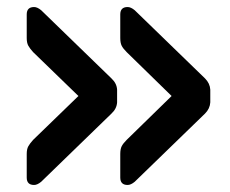

<svg xmlns="http://www.w3.org/2000/svg" viewBox="-20 -602 655 546"><path d="M343 -76Q322 -76 322 -97V-164Q322 -178 326 -186Q330 -194 340 -204L468 -329L340 -454Q330 -464 326 -472Q322 -480 322 -494V-561Q322 -582 343 -582Q352 -582 363 -573L563 -379Q577 -365 578 -347V-311Q577 -293 563 -279L363 -85Q352 -76 343 -76ZM77 -76Q56 -76 56 -97V-164Q56 -178 60.5 -186Q65 -194 74 -204L203 -329L74 -454Q65 -464 60.5 -472Q56 -480 56 -494V-561Q56 -582 77 -582Q86 -582 97 -573L297 -379Q312 -365 313 -347V-311Q312 -293 297 -279L97 -85Q86 -76 77 -76Z"/></svg>

Font: Rubik Medium
Style: Regular
Weight: 500
Designer: Hubert and Fischer
Foundry: Hubert and Fischer
Version: Version 2.300; ttfautohint (v1.8.4.7-5d5b);gftools[0.9.30]